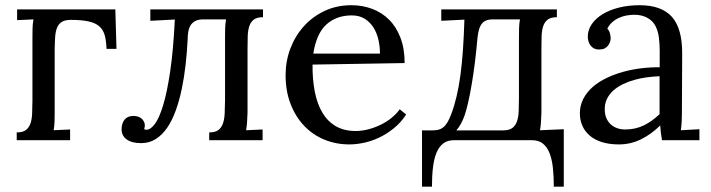

<svg xmlns="http://www.w3.org/2000/svg" viewBox="-20 -536 2718 734"><path d="M387.2 -349.1Q386.2 -380.4 380.1 -401.9Q374 -423.3 358.9 -436Q343.8 -448.7 317.6 -454.3Q291.5 -460 251 -460Q229 -460 216.8 -452.6Q204.6 -445.3 198.5 -430.9Q192.4 -416.5 190.9 -395.8Q189.5 -375 189 -348.1V-106Q189 -85.9 188.5 -70.6Q188 -55.2 185.1 -38.1L248 -41V0H43.9V-29.8Q66.9 -29.8 78.9 -38.8Q90.8 -47.9 96.4 -64Q102.1 -80.1 102.8 -102.5Q103.5 -125 104 -151.9V-394Q104 -414.1 104.5 -429.4Q105 -444.8 107.9 -461.9L45.4 -459V-500H420.9L425.3 -349.1Z M926.3 -106Q925.3 -85.9 924.6 -70.6Q923.8 -55.2 920.9 -38.1L983.9 -41V0H779.8V-29.8Q802.7 -29.8 814.7 -38.8Q826.7 -47.9 832.3 -64Q837.9 -80.1 838.9 -102.5Q839.8 -125 840.3 -151.9V-394Q840.3 -414.1 840.8 -429.4Q841.3 -444.8 844.2 -461.9H756.3Q739.3 -461.9 727.8 -456.3Q716.3 -450.7 709.5 -440.4Q702.6 -430.2 700 -415.8Q697.3 -401.4 697.3 -383.3Q694.8 -335.9 689.5 -288.1Q684.1 -240.2 675 -196.5Q666 -152.8 652.3 -114.7Q638.7 -76.7 619.9 -48.8Q601.1 -21 576.2 -4.9Q551.3 11.2 519.5 11.2Q483.4 11.2 464.1 -3.2Q444.8 -17.6 444.8 -41.5Q444.8 -64 455.8 -78.1Q466.8 -92.3 488.8 -92.8Q501 -92.8 509.3 -89.6Q517.6 -86.4 522.9 -81.1Q528.3 -75.7 531 -69.3Q533.7 -63 533.7 -57.1Q533.7 -54.2 533 -49.8Q532.2 -45.4 531.2 -42Q535.2 -40 540.5 -40Q555.2 -40 571.8 -61.8Q588.4 -83.5 603.5 -133.1Q618.7 -182.6 630.6 -263.2Q642.6 -343.8 648.4 -461.4L554.7 -456.5V-500H985.4V-470.2Q962.4 -470.2 950.4 -461.2Q938.5 -452.1 933.1 -436Q927.7 -419.9 927 -397.5Q926.3 -375 926.3 -348.1Z M1324.7 -477.1Q1266.1 -477.1 1228 -442.6Q1189.9 -408.2 1177.7 -331.1H1432.6Q1432.6 -357.4 1426.8 -383.5Q1420.9 -409.7 1408 -430.4Q1395 -451.2 1374.5 -464.1Q1354 -477.1 1324.7 -477.1ZM1526.9 -294.9 1174.8 -289.1Q1174.3 -231.4 1183.6 -184.6Q1192.9 -137.7 1212.9 -104.5Q1232.9 -71.3 1264.4 -53.2Q1295.9 -35.2 1339.8 -35.2Q1363.3 -35.2 1387.7 -41.5Q1412.1 -47.9 1434.8 -58.8Q1457.5 -69.8 1476.6 -85.2Q1495.6 -100.6 1508.3 -118.2L1532.7 -98.1Q1512.2 -66.9 1485.1 -45.2Q1458 -23.4 1429 -9.8Q1399.9 3.9 1370.6 10Q1341.3 16.1 1315.9 16.1Q1264.2 16.1 1219.5 -2.4Q1174.8 -21 1142.1 -55.7Q1109.4 -90.3 1090.6 -139.2Q1071.8 -188 1071.8 -249Q1071.8 -301.8 1089.8 -349.9Q1107.9 -397.9 1141.1 -435.1Q1174.3 -472.2 1220.7 -494.1Q1267.1 -516.1 1323.7 -516.1Q1365.2 -516.1 1402.1 -502.4Q1439 -488.8 1466.8 -461.4Q1494.6 -434.1 1510.7 -392.3Q1526.9 -350.6 1526.9 -294.9Z M2097.2 177.7Q2097.2 137.2 2093.5 104.2Q2089.8 71.3 2080.3 48.1Q2070.8 24.9 2054.9 12.5Q2039.1 0 2014.2 0H1715.3Q1690.4 0 1674.3 12.5Q1658.2 24.9 1648.7 47.9Q1639.2 70.8 1635.3 103.8Q1631.3 136.7 1631.3 177.7H1593.3V-37.6H1633.8Q1646 -37.6 1656 -40Q1666 -42.5 1674.6 -49.3Q1683.1 -56.2 1690.7 -68.6Q1698.2 -81.1 1705.6 -101.1Q1716.8 -130.9 1725.3 -167Q1733.9 -203.1 1740 -247.6Q1746.1 -292 1749.8 -345Q1753.4 -397.9 1755.4 -460.9L1667 -456.5V-500H2108.9V-470.2Q2085.9 -470.2 2074 -461.2Q2062 -452.1 2056.6 -436Q2051.3 -419.9 2050.5 -397.5Q2049.8 -375 2049.8 -348.1V-106Q2048.8 -85.9 2048.1 -70.6Q2047.4 -55.2 2044.4 -38.1L2135.3 -42V177.7ZM1903.3 -37.6Q1926.3 -37.6 1938.5 -46.6Q1950.7 -55.7 1956.3 -71.8Q1961.9 -87.9 1962.9 -110.4Q1963.9 -132.8 1963.9 -159.7V-394Q1963.9 -414.1 1964.4 -429.4Q1964.8 -444.8 1967.8 -461.9H1863.8Q1848.1 -461.9 1837.6 -457.3Q1827.1 -452.6 1820.8 -443.8Q1814.5 -435.1 1811 -422.6Q1807.6 -410.2 1805.7 -394.5Q1801.3 -344.7 1795.7 -298.8Q1790 -252.9 1783.4 -214.4Q1776.9 -175.8 1770 -145.8Q1763.2 -115.7 1756.8 -96.7Q1743.7 -59.1 1724.6 -37.6Z M2501.5 -244.6Q2478.5 -243.7 2453.9 -240.5Q2429.2 -237.3 2405.5 -230.7Q2381.8 -224.1 2360.8 -213.9Q2339.8 -203.6 2324.2 -189.5Q2308.6 -175.3 2299.8 -156.7Q2291 -138.2 2292 -114.7Q2292.5 -96.2 2299.1 -82.3Q2305.7 -68.4 2316.2 -59.3Q2326.7 -50.3 2340.3 -45.7Q2354 -41 2369.6 -41Q2389.6 -41 2407.2 -44.9Q2424.8 -48.8 2440.7 -56.4Q2456.5 -64 2471.4 -74.7Q2486.3 -85.4 2501.5 -99.6ZM2227.1 -396Q2227.1 -420.9 2241.7 -442.9Q2256.3 -464.8 2282.7 -481.2Q2309.1 -497.6 2345.5 -506.8Q2381.8 -516.1 2424.8 -516.1Q2508.8 -516.1 2548.6 -471.7Q2588.4 -427.2 2587.9 -330.6L2586.9 -106Q2586.9 -90.3 2586.2 -74.5Q2585.4 -58.6 2583 -38.1L2653.8 -42V0H2510.7Q2507.8 -17.1 2506.3 -29.8Q2504.9 -42.5 2503.9 -56.6Q2470.2 -22.9 2430.4 -3.4Q2390.6 16.1 2346.2 16.1Q2308.6 16.1 2280.5 7.1Q2252.4 -2 2233.9 -18.1Q2215.3 -34.2 2206.1 -55.9Q2196.8 -77.6 2196.8 -102.5Q2196.8 -133.3 2210.2 -158.7Q2223.6 -184.1 2246.3 -203.9Q2269 -223.6 2299.3 -238Q2329.6 -252.4 2363.5 -261.7Q2397.5 -271 2432.9 -275.1Q2468.3 -279.3 2502 -278.8V-341.3Q2502 -367.2 2499 -391.6Q2496.1 -416 2486.1 -436Q2476.1 -456.1 2454.8 -467.8Q2433.6 -479.5 2405.8 -479.5Q2389.6 -479.5 2375 -476.8Q2360.4 -474.1 2346.2 -467.8Q2332 -461.4 2320.6 -451.2Q2309.1 -440.9 2301.8 -426.8Q2309.1 -418.5 2311.8 -408.4Q2314.5 -398.4 2314.5 -389.2Q2314.5 -383.3 2312 -375.7Q2309.6 -368.2 2304.4 -361.6Q2299.3 -355 2291.3 -350.8Q2283.2 -346.7 2269.5 -346.7Q2250 -346.7 2238.5 -361.1Q2227.1 -375.5 2227.1 -396Z"/></svg>

Font: Lora
Style: Regular
Weight: 400
Designer: Olga Karpushina, Alexei Vanyashin
Foundry: Cyreal (www.cyreal.org, a@cyreal.org)
Version: Version 1.014